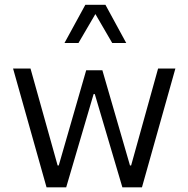

<svg xmlns="http://www.w3.org/2000/svg" viewBox="-20 -797 800 817"><path d="M517.2 -613.9 428.6 -776.7H343.2L254.3 -613.9H313.8L385.9 -737.2L457.6 -613.9ZM538 -93H533.1L415.6 -498.1H346.8L230 -93H225.2L109.8 -505.4H35.6L178 0H261.7L378.4 -396.8H383.3L500.7 0H584.1L726.3 -505.4H652.7Z"/></svg>

Font: Estedad VF
Style: Regular
Weight: 100
Designer: Amin Abedi
Version: Version 7.3